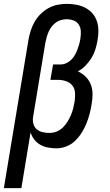

<svg xmlns="http://www.w3.org/2000/svg" viewBox="-50 -763 570 998"><path d="M-30 215 98 -556Q102 -579 109.5 -603Q117 -627 129.5 -649Q142 -671 160.5 -689.5Q179 -708 201.5 -720.5Q224 -733 248.5 -738Q273 -743 297 -743Q322 -743 346.5 -738.5Q371 -734 392.5 -723Q414 -712 430 -694Q446 -676 453.5 -653Q461 -630 461.5 -605Q462 -580 457 -554Q453 -530 446 -507Q439 -484 426 -462.5Q413 -441 395 -422.5Q377 -404 355 -392Q377 -382 395 -364.5Q413 -347 422 -323.5Q431 -300 431 -273.5Q431 -247 426 -220Q422 -195 415.5 -170Q409 -145 399 -120.5Q389 -96 374.5 -73Q360 -50 340.5 -31Q321 -12 295 -2Q269 8 244 8Q222 8 200 4Q178 0 159.5 -10.5Q141 -21 128 -38Q115 -55 109 -75L61 215ZM207 -72Q226 -72 244 -79Q262 -86 276 -99.5Q290 -113 300.5 -130Q311 -147 318.5 -164.5Q326 -182 330.5 -200Q335 -218 338 -236Q341 -258 340 -280Q339 -302 326.5 -318Q314 -334 293.5 -341Q273 -348 251 -348H212L226 -428H265Q280 -428 294.5 -434.5Q309 -441 320.5 -452.5Q332 -464 339.5 -477.5Q347 -491 352.5 -505.5Q358 -520 362 -534.5Q366 -549 368 -564Q371 -583 370 -601.5Q369 -620 359.5 -635Q350 -650 332.5 -656.5Q315 -663 296 -663Q282 -663 267.5 -659Q253 -655 240.5 -646Q228 -637 218.5 -624.5Q209 -612 203 -598.5Q197 -585 193 -571Q189 -557 186 -542L122 -155Q119 -137 123.5 -119.5Q128 -102 141 -91Q154 -80 171.5 -76Q189 -72 207 -72Z"/></svg>

Font: Iosevka Term Curly Medium
Style: Italic
Weight: 500
Italic angle: -9°
Designer: Belleve Invis
Foundry: Belleve Invis
Version: Version 32.3.0